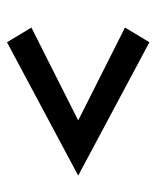

<svg xmlns="http://www.w3.org/2000/svg" viewBox="31 -576 448 550"><g transform="rotate(-90 255.0 -301.0)"><path d="M409 -97 27 -301 409 -505 451 -435 185 -301 451 -167Z"/></g></svg>

Font: Manuale
Style: Italic
Weight: 400
Italic angle: -11°
Designer: Eduardo Tunni / Pablo Cosgaya
Foundry: Eduardo Tunni / Pablo Cosgaya
Version: Version 1.002